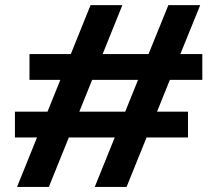

<svg xmlns="http://www.w3.org/2000/svg" viewBox="-20 -740 859 760"><path d="M47.4 0 126.5 -195.8H39.1V-297.9H168L218.8 -423.8H96.7V-525.9H260.3L338.4 -719.7H464.4L386.2 -525.9H567.9L646.5 -719.7H772.5L693.8 -525.9H780.8V-423.8H652.3L601.6 -297.9H724.1V-195.8H560.1L481 0H355L434.1 -195.8H252.4L173.3 0ZM293.9 -297.9H475.6L526.4 -423.8H344.7Z"/></svg>

Font: Reddit Sans ExtraBold
Style: Regular
Weight: 800
Designer: Stephen Hutchings
Foundry: Reddit
Version: Version 1.014; ttfautohint (v1.8.4.7-5d5b)